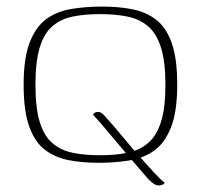

<svg xmlns="http://www.w3.org/2000/svg" viewBox="-20 -489 612 585"><path d="M281 7Q231 7 189.5 -1Q148 -9 117 -32.5Q86 -56 69 -103.5Q52 -151 52 -231Q52 -313 71 -361Q90 -409 122.5 -432Q155 -455 199 -462Q243 -469 291 -469Q341 -469 382.5 -461Q424 -453 455 -429.5Q486 -406 503 -358.5Q520 -311 520 -231Q520 -149 501 -101Q482 -53 449.5 -30Q417 -7 373.5 0Q330 7 281 7ZM285 -16Q332 -16 368.5 -23.5Q405 -31 431 -53Q457 -75 470.5 -117.5Q484 -160 484 -231Q484 -301 470.5 -344Q457 -387 431 -409Q405 -431 368.5 -438.5Q332 -446 285 -446Q238 -446 201.5 -438.5Q165 -431 139.5 -409Q114 -387 101 -344Q88 -301 88 -231Q88 -160 101 -117.5Q114 -75 139.5 -53Q165 -31 201.5 -23.5Q238 -16 285 -16ZM464 76Q456 76 448.5 71Q441 66 432 57Q425 49 407.5 28.5Q390 8 368 -17.5Q346 -43 324.5 -69Q303 -95 286 -114.5Q269 -134 263 -140Q267 -145 270.5 -146.5Q274 -148 279 -148Q285 -148 291 -143.5Q297 -139 304 -130Q309 -125 325 -106.5Q341 -88 362.5 -62Q384 -36 407 -10Q430 16 450 37.5Q470 59 482 68Q479 72 474.5 74Q470 76 464 76Z"/></svg>

Font: Genos Thin ExtraLight
Style: Regular
Weight: 250
Version: Version 1.010